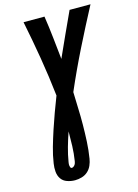

<svg xmlns="http://www.w3.org/2000/svg" viewBox="-140 -810 794 1108"><g transform="rotate(-15 257.5 -256.0)"><path d="M167 223Q143 223 120 215Q97 207 84.5 188.5Q72 170 70 146Q68 122 72 97Q79 50 92.5 3Q106 -44 121.5 -91Q137 -138 154 -184.5Q171 -231 189 -277V-278Q176 -394 157 -508Q138 -622 115 -735H240Q250 -670 257 -604.5Q264 -539 271 -474Q300 -539 330 -604.5Q360 -670 390 -735H515Q454 -620 396.5 -504.5Q339 -389 288 -271Q289 -222 291 -173Q293 -124 292.5 -74.5Q292 -25 289.5 25Q287 75 279 124Q276 144 267.5 163.5Q259 183 243.5 197Q228 211 207.5 217Q187 223 167 223ZM167 149Q172 149 177 145.5Q182 142 185.5 137Q189 132 190.5 126.5Q192 121 193 116Q200 72 201.5 28Q203 -16 203 -59Q188 -16 176 26.5Q164 69 157 112Q156 118 155.5 123.5Q155 129 156 134Q157 139 159 144Q161 149 167 149Z"/></g></svg>

Font: Iosevka Extrabold Oblique
Style: Regular
Weight: 800
Italic angle: -9°
Monospace: yes
Designer: Belleve Invis
Foundry: Belleve Invis
Version: Version 32.5.0; ttfautohint (v1.8.4)